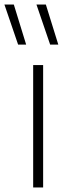

<svg xmlns="http://www.w3.org/2000/svg" viewBox="-70 -828 288 848"><path d="M76.5 0V-540.5H120.5V0ZM10 -631 -50.5 -808H-9L45.5 -631ZM151.5 -631 91 -808H132.5L187.5 -631Z"/></svg>

Font: Encode Sans Semi Condensed ExLight
Style: Regular
Weight: 275
Width: 4
Designer: Multiple Designers
Foundry: Impallari Type
Version: Version 2.000